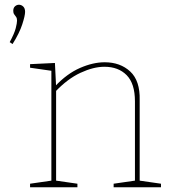

<svg xmlns="http://www.w3.org/2000/svg" viewBox="-20 -791 724 811"><path d="M36 -745Q36 -758 43.5 -764.5Q51 -771 60 -771Q70 -771 78 -763.5Q86 -756 86 -741Q86 -725 74 -688Q62 -651 33 -605L21 -613Q41 -650 46.5 -672Q52 -694 52 -704Q52 -714 48 -719.5Q44 -725 40 -730.5Q36 -736 36 -745ZM107 0V-15L204 -29L197 -21V-499L204 -491L107 -505V-520L212 -525L217 -424L213 -427Q263 -480 318 -504Q373 -528 422 -528Q488 -528 530 -489Q572 -450 570 -368V-21L563 -29L660 -15V0H460V-15L557 -29L550 -21V-363Q550 -438 515 -473.5Q480 -509 421 -509Q375 -509 320 -483.5Q265 -458 213 -403L217 -414V-21L210 -29L307 -15V0Z"/></svg>

Font: Bitter Thin Thin
Style: Regular
Weight: 250
Version: Version 2.002